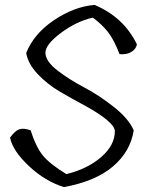

<svg xmlns="http://www.w3.org/2000/svg" viewBox="-20 -764 605 784"><path d="M526 -232Q513 -146 442 -85Q371 -24 241 0Q164 -24 98 -86Q32 -148 21 -202Q41 -230 58.5 -236Q76 -242 105 -232Q127 -163 155.5 -128.5Q184 -94 251 -53Q337 -74 393 -122.5Q449 -171 449 -229Q447 -266 328 -332Q277 -359 225 -389.5Q173 -420 133.5 -462Q94 -504 87 -548Q119 -627 201 -682Q283 -737 366 -744Q485 -694 539 -583Q536 -564 516.5 -552Q497 -540 468 -543Q446 -601 421 -633Q396 -665 359 -692Q292 -677 228 -629Q164 -581 165.5 -547Q167 -513 215 -476Q263 -439 323 -407.5Q383 -376 444 -328Q505 -280 526 -232Z"/></svg>

Font: Tillana
Style: Regular
Weight: 400
Designer: Lipi Raval (Devanagari, Latin), Jonny Pinhorn (Latin)
Foundry: Indian Type Foundry
Version: Version 2.003;PS 1.0;hotconv 1.0.79;makeotf.lib2.5.61930; tt